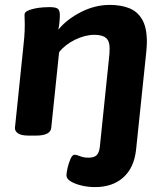

<svg xmlns="http://www.w3.org/2000/svg" viewBox="-20 -551 667 783"><path d="M367 212Q339 212 312 205.5Q285 199 268 188.5Q251 178 251 164Q251 154 255.5 134Q260 114 267.5 97Q275 80 284 80Q292 80 306.5 86Q321 92 341 92Q363 92 373.5 82.5Q384 73 387 49L425 -318Q426 -327 426.5 -335Q427 -343 427 -355Q427 -384 412 -396.5Q397 -409 365 -409Q327 -409 286 -389Q245 -369 221 -338L189 -30Q186 2 126 2H98Q66 2 53 -7.5Q40 -17 41 -30L74 -349Q77 -376 79 -399.5Q81 -423 81 -453Q81 -462 80.5 -471Q80 -480 80 -491Q80 -501 92.5 -507Q105 -513 122.5 -516.5Q140 -520 156.5 -521Q173 -522 181 -522Q207 -522 215.5 -515.5Q224 -509 224 -490Q224 -462 218 -430Q252 -472 309.5 -501.5Q367 -531 428 -531Q472 -531 506 -518Q540 -505 559.5 -472Q579 -439 579 -380Q579 -368 578 -357Q577 -346 576 -334L535 59Q527 133 483 172.5Q439 212 367 212Z"/></svg>

Font: Asap Semi Expanded Semi Expanded Regular
Style: Bold Italic
Weight: 700
Width: 6
Italic angle: -6°
Designer: Pablo Cosgaya
Foundry: Omnibus-Type
Version: Version 3.001; ttfautohint (v1.8.4.7-5d5b)